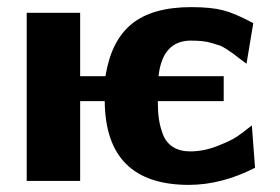

<svg xmlns="http://www.w3.org/2000/svg" viewBox="-20 -508 785 539"><path d="M55 0V-472H205V-294H276Q292 -394 350 -441Q408 -488 517 -488Q573 -488 607 -479Q641 -470 691 -443L672 -329Q666 -333 652 -344Q638 -355 633 -358.5Q628 -362 616 -370Q604 -378 596 -380.5Q588 -383 575 -387Q562 -391 547.5 -392.5Q533 -394 516 -394Q436 -394 425 -294H608V-224H423Q423 -196 426 -174.5Q429 -153 437.5 -130.5Q446 -108 465.5 -95.5Q485 -83 514 -83Q552 -83 590 -98Q628 -113 644.5 -124Q661 -135 687 -156L696 -37Q602 11 510 11Q276 11 274 -224H205V0Z"/></svg>

Font: Coval
Style: Black
Weight: 1000
Foundry: Context Ltd
Version: Version 001.000